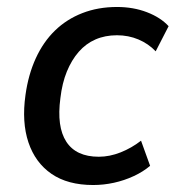

<svg xmlns="http://www.w3.org/2000/svg" viewBox="-20 -521 503 550"><path d="M247 9Q174 9 127.5 -23Q81 -55 61.5 -113Q42 -171 53 -249Q61 -307 82.5 -354Q104 -401 137.5 -433.5Q171 -466 216 -483.5Q261 -501 315 -501Q362 -501 401 -486Q440 -471 463 -446L426 -374Q405 -396 376.5 -408Q348 -420 315 -420Q281 -420 253.5 -408Q226 -396 205.5 -372.5Q185 -349 171.5 -316Q158 -283 153 -240Q142 -158 170 -115Q198 -72 263 -72Q294 -72 325.5 -84.5Q357 -97 384 -118L410 -46Q390 -29 363 -16.5Q336 -4 306.5 2.5Q277 9 247 9Z"/></svg>

Font: Nunito Sans 10pt SemiCondensed SemiBold
Style: Italic
Weight: 600
Width: 4
Italic angle: -9°
Designer: Vernon Adams
Foundry: Vernon Adams
Version: Version 3.101;gftools[0.9.27]